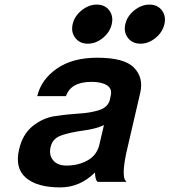

<svg xmlns="http://www.w3.org/2000/svg" viewBox="-20 -791 737 835"><path d="M462 -378Q468 -406 444.5 -420.5Q421 -435 378 -435Q288 -435 267 -373H142Q159 -445 227 -492.5Q295 -540 403 -540Q521 -540 563 -496.5Q605 -453 590 -388L529 -125Q518 -71 518 -43.5Q518 -16 524 -8L530 0H405Q394 -7 393 -41Q328 24 242 24Q141 24 92.5 -18Q44 -60 63 -141Q78 -207 122 -242.5Q166 -278 218.5 -286Q271 -294 322.5 -297Q374 -300 412 -312.5Q450 -325 458 -358ZM412 -161 432 -247Q400 -231 341 -223Q282 -215 245 -201.5Q208 -188 200 -151Q192 -117 211 -94Q230 -71 269 -71Q321 -71 361 -93.5Q401 -116 412 -161ZM307.5 -626Q288 -651 296 -686Q304 -721 335 -746Q366 -771 401 -771Q436 -771 455 -746Q474 -721 466 -686Q458 -651 427.5 -626Q397 -601 362 -601Q327 -601 307.5 -626ZM536.5 -626Q517 -651 525 -686Q533 -721 564 -746Q595 -771 630 -771Q665 -771 684 -746Q703 -721 695 -686Q687 -651 656.5 -626Q626 -601 591 -601Q556 -601 536.5 -626Z"/></svg>

Font: Miedinger
Style: Bold-Italic
Weight: 700
Italic angle: -13°
Version: Version 001.000